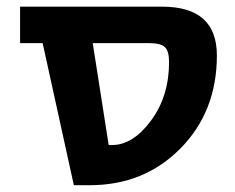

<svg xmlns="http://www.w3.org/2000/svg" viewBox="-20 -543 691 565"><path d="M252.9 -416 299.8 -116.2H309.6Q371.1 -116.2 424.3 -188Q477.5 -259.8 477.5 -360.4Q477.5 -392.6 465.3 -404.3Q453.1 -416 419.9 -416ZM105.5 -416H39.1V-523.4H457Q618.2 -523.4 618.2 -379.9Q618.2 -214.8 511.2 -106.4Q404.3 2 244.1 2H197.3Z"/></svg>

Font: Gen Shin Gothic Bold
Style: Bold
Weight: 700
Designer: [Source Han Sans]
Ryoko NISHIZUKA  (kana & ideographs); Paul D. Hunt (Latin, Greek & Cyrillic); Wenlong ZHANG  (bopomofo
Version: Version 1.002.20150607